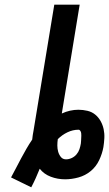

<svg xmlns="http://www.w3.org/2000/svg" viewBox="-20 -755 464 817"><path d="M27 0Q38 -20 48.5 -40.5Q59 -61 70 -81.5Q81 -102 92.5 -122Q104 -142 117 -161Q118 -171 119.5 -181Q121 -191 123 -201L211 -735H319L243 -272Q260 -280 278 -284Q296 -288 313 -288Q333 -288 352 -283.5Q371 -279 385 -267.5Q399 -256 408 -240Q417 -224 421 -205.5Q425 -187 424 -167.5Q423 -148 420 -129Q415 -101 402 -73.5Q389 -46 366 -27Q343 -8 314 0Q285 8 257 8Q225 8 196 -3Q167 -14 149 -37Q141 -17 132 3Q123 23 113 42ZM261 -77Q273 -77 285 -82.5Q297 -88 305.5 -98Q314 -108 318 -120Q322 -132 324 -144Q325 -150 325 -155.5Q325 -161 325.5 -166.5Q326 -172 326 -177.5Q326 -183 325.5 -188Q325 -193 322 -198Q319 -203 314 -203Q290 -203 267 -192Q244 -181 226 -163Q224 -150 224 -136Q224 -122 227.5 -109.5Q231 -97 239 -87Q247 -77 261 -77Z"/></svg>

Font: Iosevka Aile Semibold Oblique
Style: Regular
Weight: 600
Italic angle: -9°
Designer: Belleve Invis
Foundry: Belleve Invis
Version: Version 31.1.0; ttfautohint (v1.8.4)